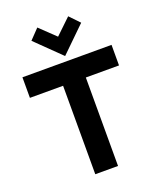

<svg xmlns="http://www.w3.org/2000/svg" viewBox="-168 -1040 947 1142"><g transform="rotate(-20 306.0 -469.0)"><path d="M24 -559.9V-690H588V-559.9H378V0H234V-559.9ZM148.5 -875.7 208.3 -938 306 -844.5 403.7 -938 463.5 -875.7 306 -722Z"/></g></svg>

Font: Oxanium ExtraLight
Style: Regular
Weight: 200
Designer: Severin Meyer
Version: Version 2.000